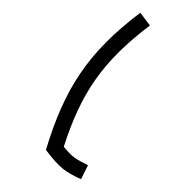

<svg xmlns="http://www.w3.org/2000/svg" viewBox="-20 -689 285 301"><path d="M200 -669C118 -607 81 -550 52 -454C74 -425 82 -420 107 -408L118 -430C98 -440 93 -443 80 -459C107 -543 141 -593 215 -649Z"/></svg>

Font: Noto Sans Arabic Thin
Style: Regular
Weight: 100
Designer: Monotype Design Team, Nadine Chahine, Nizar Qandah and Khaled Hosny
Foundry: Monotype Imaging Inc.
Version: Version 2.012